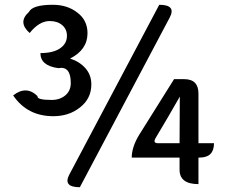

<svg xmlns="http://www.w3.org/2000/svg" viewBox="-20 -770 943 803"><path d="M203 -284Q94 -284 35 -371Q90 -414 137 -368Q133 -352 196 -352Q230 -352 253 -371Q276 -390 276 -423Q276 -495 224 -485Q149 -495 149 -548Q201 -548 230 -567Q260 -587 260 -620Q260 -648 240 -665Q220 -682 188 -682Q144 -682 104 -632Q53 -677 101 -720Q116 -750 201 -750Q262 -750 304 -717Q346 -685 346 -631Q346 -562 273 -525Q312 -513 337 -485Q362 -457 362 -417Q362 -358 315 -321Q269 -284 203 -284ZM314 13Q242 13 270 -40L646 -750Q718 -750 690 -697L314 13ZM631 -193Q618 -171 641 -171H731L732 -366Q685 -283 631 -193ZM810 0Q731 0 731 -60V-111H531Q531 -155 562 -206L708 -439H750Q810 -439 810 -379V-171H875Q875 -111 815 -111H810V0Z"/></svg>

Font: Swei Half Moon CJK SC
Style: Medium
Weight: 500
Version: Version 2.071